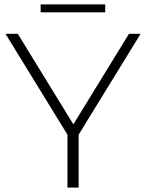

<svg xmlns="http://www.w3.org/2000/svg" viewBox="-20 -854 665 874"><path d="M287 -241V0H338V-241L620 -700H567L314 -288L61 -700H5ZM165 -798H459V-834H165Z"/></svg>

Font: Montserrat Light
Style: Regular
Weight: 300
Designer: Julieta Ulanovsky
Foundry: Julieta Ulanovsky
Version: Version 7.200